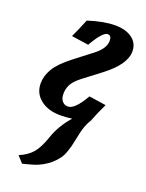

<svg xmlns="http://www.w3.org/2000/svg" viewBox="-145 -563 698 916"><g transform="rotate(20 203.5 -105.0)"><path d="M197.3 -49.3Q231.4 -49.3 277.8 -129.9L364.3 -117.2Q339.8 -66.4 325.2 -27.8L325.7 -27.3Q324.7 -25.4 324.2 -24.9Q323.2 -22.9 323.2 -22.5L322.3 -22Q303.2 9.3 294.4 49.8Q291.5 63 286.1 88.4Q280.8 113.8 278.1 124.3Q275.4 134.8 268.8 153.6Q262.2 172.4 254.6 183.6Q247.1 194.8 234.1 208.7Q221.2 222.7 203.6 235.4Q182.1 250.5 160.9 259.3Q139.6 268.1 116.2 273.7Q92.8 279.3 85.4 281.7L55.7 249Q97.7 231.4 121.6 203.9Q145.5 176.3 165.5 117.7Q187 54.2 236.8 -2Q204.6 2.4 177.7 2.4Q115.2 2.4 76.4 -28.3Q37.6 -59.1 37.6 -109.4Q37.6 -147.5 59.8 -184.8Q82 -222.2 142.1 -268.6L229 -335.4Q277.8 -373 277.8 -412.1Q277.8 -439 258.3 -439Q233.4 -439 187.5 -359.4L101.1 -372.1Q118.7 -408.2 141.6 -465.3Q219.2 -490.7 278.3 -490.7Q332 -490.7 364.5 -466.8Q397 -442.9 397 -400.9Q397 -335.4 299.8 -261.2L213.9 -195.8Q178.2 -168.5 167.2 -145.5Q156.2 -122.6 156.7 -99.1Q156.7 -75.7 168 -62.5Q179.2 -49.3 197.3 -49.3Z"/></g></svg>

Font: Flanker
Style: Bold Italic
Weight: 700
Italic angle: -12°
Designer: Flanker
Version: Version 2.000